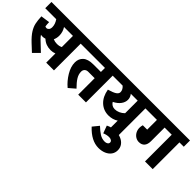

<svg xmlns="http://www.w3.org/2000/svg" viewBox="9 -1562 2787 2787"><g transform="rotate(45 1402.0 -168.5)"><path d="M797 -549H708V0H549V-189Q510 -173 466 -173Q415 -173 373.5 -188.5Q332 -204 295 -238Q268 -229 241 -229Q224 -229 209 -232Q228 -204 255 -178L395 -45L303 47L196 -53Q123 -122 87 -179.5Q51 -237 39.5 -291Q28 -345 24 -426L163 -446Q164 -400 169 -364Q181 -357 197 -357Q216 -357 232 -375Q248 -393 248 -427Q248 -488 206 -549H-20V-677H797ZM549 -549H366Q407 -486 407 -411Q407 -360 387 -318Q423 -302 466 -302Q515 -302 549 -320Z M1454 -549H1365V0H1206V-338H1073Q1040 -338 1019.5 -318.5Q999 -299 999 -266Q999 -211 1031 -159.5Q1063 -108 1127 -44L1029 40Q952 -24 896 -117Q840 -210 840 -297Q840 -374 892 -420Q944 -466 1052 -466H1206V-549H777V-677H1454Z M2126 -549H2037V0H1878V-139Q1847 -118 1809 -107Q1771 -96 1730 -96Q1626 -96 1553 -164.5Q1480 -233 1459 -356Q1543 -380 1579 -404Q1615 -428 1615 -460Q1615 -509 1569 -549H1434V-677H2126ZM1878 -549H1737Q1770 -508 1770 -458Q1770 -407 1735.5 -360Q1701 -313 1634 -280Q1668 -225 1730 -225Q1769 -225 1807.5 -242Q1846 -259 1878 -291Z M1672 190 1749 96Q1807 151 1854.5 181Q1902 211 1960 211Q1987 211 2006 198Q2025 185 2025 164Q2025 143 2006.5 130.5Q1988 118 1960 118Q1911 118 1860 140L1817 24Q1883 -11 1960 -11Q2024 -11 2075 10.5Q2126 32 2155 71.5Q2184 111 2184 164Q2184 217 2155.5 256.5Q2127 296 2076 318Q2025 340 1960 340Q1812 340 1672 190Z M2824 -549H2735V0H2577V-549H2431V-270Q2431 -204 2401 -169.5Q2371 -135 2314 -135Q2277 -135 2244.5 -155.5Q2212 -176 2193 -211.5Q2174 -247 2174 -290Q2174 -318 2183 -349H2273V-549H2106V-677H2824Z"/></g></svg>

Font: Martel Sans Black
Style: Regular
Weight: 900
Designer: Dan Reynolds and Mathieu Réguer
Foundry: Dan Reynolds and Mathieu Réguer
Version: Version 1.002; ttfautohint (v1.1) -l 5 -r 5 -G 72 -x 0 -D la